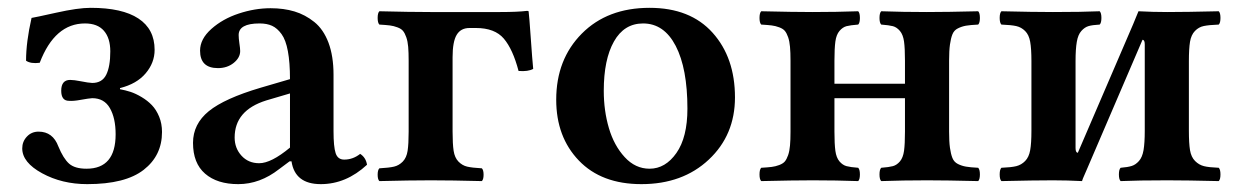

<svg xmlns="http://www.w3.org/2000/svg" viewBox="-20 -463 3178 493"><path d="M204.1 9.8Q139.2 9.8 88.1 -18.1Q37.1 -45.9 37.1 -82Q37.1 -99.6 49.1 -112.3Q61 -125 79.1 -125Q115.7 -125 129.9 -86.9Q142.6 -56.2 157.2 -43Q171.9 -29.8 202.1 -29.8Q276.9 -29.8 276.9 -118.2Q276.9 -159.7 262.2 -185.3Q247.6 -210.9 216.8 -210.9Q208 -210.4 188.2 -206.8Q168.5 -203.1 157.2 -204.1Q137.2 -204.1 137.2 -230Q137.2 -257.8 160.2 -257.8Q169.9 -257.8 188.2 -254.2Q206.5 -250.5 216.8 -250Q242.2 -250 252.7 -271Q263.2 -292 263.2 -331.1Q263.2 -365.2 246.8 -384Q230.5 -402.8 198.2 -402.8Q120.6 -402.8 82 -301.8Q59.1 -298.8 46.9 -307.1Q46.9 -355 61 -417Q68.4 -418 124.3 -430.4Q180.2 -442.9 212.9 -442.9Q293.9 -442.9 335.4 -415.5Q377 -388.2 377 -335Q377 -301.8 354 -274.7Q331.1 -247.6 288.1 -236.8V-233.9Q301.8 -231.4 315.2 -227.1Q328.6 -222.7 343.8 -213.6Q358.9 -204.6 370.1 -192.9Q381.3 -181.2 388.7 -163.3Q396 -145.5 396 -124Q396 -63.5 348.9 -26.9Q301.8 9.8 204.1 9.8Z M724.6 -84V-223.1L663.6 -205.1Q582.5 -179.7 582.5 -109.9Q582.5 -82.5 600.1 -63.2Q617.7 -43.9 645.5 -43.9Q676.3 -43.9 724.6 -84ZM728.5 -48.8H723.6L696.8 -28.8Q647.5 9.8 591.8 9.8Q537.6 9.8 506.6 -17.1Q475.6 -43.9 475.6 -96.2Q475.6 -144.5 516.1 -177.5Q556.6 -210.4 649.4 -237.8L724.6 -259.8Q724.6 -302.7 719.2 -331.5Q713.9 -360.4 702.9 -375.5Q691.9 -390.6 678.7 -396.7Q665.5 -402.8 646.5 -402.8Q592.8 -402.8 592.8 -373Q592.8 -364.7 594.7 -351.6Q596.7 -338.4 596.7 -332Q596.7 -314.9 580.1 -301.5Q563.5 -288.1 539.6 -288.1Q493.7 -288.1 493.7 -333Q493.7 -362.8 522.7 -388.7Q551.8 -414.6 593 -428.2Q634.3 -441.9 674.8 -441.9Q708.5 -441.9 736.1 -433.6Q763.7 -425.3 787.1 -406.5Q810.5 -387.7 823.5 -353.3Q836.4 -318.8 836.4 -271V-126Q836.4 -86.4 841.8 -69.8Q847.2 -53.2 863.8 -53.2Q886.2 -53.2 904.8 -67.9Q919.4 -58.6 922.4 -40Q868.7 9.8 803.7 9.8Q737.3 9.8 728.5 -48.8Z M1185.5 -391.1Q1163.1 -391.1 1152.6 -373.5Q1142.1 -356 1142.1 -315.9V-125Q1142.1 -93.3 1144.8 -75.7Q1147.5 -58.1 1157.2 -48.1Q1167 -38.1 1179.4 -35.2Q1191.9 -32.2 1217.3 -30.8Q1221.7 -26.4 1221.7 -14.4Q1221.7 -2.4 1217.3 2Q1139.2 0 1086.4 0Q1032.2 0 954.1 2Q949.7 -2.4 949.7 -14.4Q949.7 -26.4 954.1 -30.8Q979.5 -32.2 991.9 -35.2Q1004.4 -38.1 1014.2 -48.1Q1023.9 -58.1 1026.6 -75.7Q1029.3 -93.3 1029.3 -125V-307.1Q1029.3 -328.6 1028.1 -342.8Q1026.9 -356.9 1023.2 -367.4Q1019.5 -377.9 1014.9 -383.5Q1010.3 -389.2 1000.5 -392.8Q990.7 -396.5 981 -397.7Q971.2 -398.9 954.1 -399.9Q949.7 -404.3 949.7 -417Q949.7 -429.7 954.1 -434.1Q1032.2 -432.1 1085.4 -432.1H1264.2Q1309.1 -432.1 1333.5 -435.1Q1337.4 -435.1 1337.4 -433.1Q1338.9 -422.4 1342.8 -366.2Q1346.7 -310.1 1349.1 -286.1Q1335.9 -278.8 1311.5 -280.8Q1296.9 -336.4 1273.7 -363.8Q1250.5 -391.1 1202.1 -391.1Z M1408.2 -207Q1408.2 -310.5 1473.9 -376.7Q1539.6 -442.9 1647.9 -442.9Q1752.4 -442.9 1809.8 -378.9Q1867.2 -314.9 1867.2 -212.9Q1867.2 -116.2 1800 -53.2Q1732.9 9.8 1627 9.8Q1524.4 9.8 1466.3 -50.8Q1408.2 -111.3 1408.2 -207ZM1631.3 -402.8Q1582.5 -402.8 1556.4 -356.4Q1530.3 -310.1 1530.3 -230Q1530.3 -178.7 1543.5 -134Q1556.6 -89.4 1584 -59.6Q1611.3 -29.8 1647.9 -29.8Q1688.5 -29.8 1716.8 -70.1Q1745.1 -110.4 1745.1 -184.1Q1745.1 -287.1 1715.1 -345Q1685.1 -402.8 1631.3 -402.8Z M1934.6 2Q1930.2 -2.4 1930.2 -15.1Q1930.2 -27.8 1934.6 -32.2Q1951.7 -33.2 1961.4 -34.4Q1971.2 -35.6 1981 -39.3Q1990.7 -43 1995.4 -48.6Q2000 -54.2 2003.7 -64.7Q2007.3 -75.2 2008.5 -89.4Q2009.8 -103.5 2009.8 -125V-307.1Q2009.8 -328.6 2008.5 -342.8Q2007.3 -356.9 2003.7 -367.4Q2000 -377.9 1995.4 -383.5Q1990.7 -389.2 1981 -392.8Q1971.2 -396.5 1961.4 -397.7Q1951.7 -398.9 1934.6 -399.9Q1930.2 -404.3 1930.2 -417Q1930.2 -429.7 1934.6 -434.1Q2018.6 -432.1 2065.9 -432.1Q2127.9 -432.1 2183.6 -434.1Q2188 -429.7 2188 -417Q2188 -404.3 2183.6 -399.9Q2163.6 -398.4 2153.6 -395.8Q2143.6 -393.1 2135.5 -383.5Q2127.4 -374 2125 -356.4Q2122.6 -338.9 2122.6 -307.1V-248H2303.7V-307.1Q2303.7 -338.9 2301.3 -356.4Q2298.8 -374 2290.8 -383.5Q2282.7 -393.1 2272.7 -395.8Q2262.7 -398.4 2242.7 -399.9Q2238.3 -404.3 2238.3 -417Q2238.3 -429.7 2242.7 -434.1Q2298.3 -432.1 2359.9 -432.1Q2411.6 -432.1 2491.7 -434.1Q2496.1 -429.7 2496.1 -417Q2496.1 -404.3 2491.7 -399.9Q2471.2 -398.9 2460.2 -397Q2449.2 -395 2439.5 -390.1Q2429.7 -385.3 2425.5 -374.8Q2421.4 -364.3 2419.2 -348.6Q2417 -333 2417 -307.1V-125Q2417 -99.1 2419.2 -83.5Q2421.4 -67.9 2425.5 -57.4Q2429.7 -46.9 2439.5 -42Q2449.2 -37.1 2460.2 -35.2Q2471.2 -33.2 2491.7 -32.2Q2496.1 -27.8 2496.1 -15.1Q2496.1 -2.4 2491.7 2Q2409.7 0 2360.8 0Q2298.3 0 2242.7 2Q2238.3 -2.4 2238.3 -15.1Q2238.3 -27.8 2242.7 -32.2Q2262.7 -33.7 2272.7 -36.4Q2282.7 -39.1 2290.8 -48.6Q2298.8 -58.1 2301.3 -75.7Q2303.7 -93.3 2303.7 -125V-210.9H2122.6V-125Q2122.6 -93.3 2125 -75.7Q2127.4 -58.1 2135.5 -48.6Q2143.6 -39.1 2153.6 -36.4Q2163.6 -33.7 2183.6 -32.2Q2188 -27.8 2188 -15.1Q2188 -2.4 2183.6 2Q2127.9 0 2066.9 0Q2016.6 0 1934.6 2Z M2747.6 -70.8 2889.6 -400.9Q2892.1 -406.7 2896.5 -417.7Q2900.9 -428.7 2903.3 -434.1Q2939.5 -432.1 2977.5 -432.1Q3025.4 -432.1 3109.4 -434.1Q3113.8 -429.7 3113.8 -417Q3113.8 -404.3 3109.4 -399.9Q3084 -398.9 3071 -396.2Q3058.1 -393.6 3048.3 -383.5Q3038.6 -373.5 3035.6 -355.7Q3032.7 -337.9 3032.7 -306.2V-127Q3032.7 -95.2 3035.6 -77.4Q3038.6 -59.6 3048.6 -49.6Q3058.6 -39.6 3071.3 -36.4Q3084 -33.2 3109.4 -32.2Q3113.8 -27.8 3113.8 -15.1Q3113.8 -2.4 3109.4 2Q3027.3 0 2977.5 0Q2903.3 0 2857.4 2Q2853 -2.4 2853 -15.1Q2853 -27.8 2857.4 -32.2Q2876 -33.7 2886 -36.9Q2896 -40 2904.5 -49.6Q2913.1 -59.1 2916.3 -77.6Q2919.4 -96.2 2919.4 -127V-349.1Q2919.4 -360.8 2913.6 -360.8L2771.5 -29.8Q2770 -25.9 2764.9 -14.6Q2759.8 -3.4 2758.3 2Q2720.2 0 2683.6 0Q2635.3 0 2551.3 2Q2546.9 -2.4 2546.9 -15.1Q2546.9 -27.8 2551.3 -32.2Q2576.7 -33.2 2589.6 -36.4Q2602.5 -39.6 2612.3 -49.6Q2622.1 -59.6 2625.2 -77.4Q2628.4 -95.2 2628.4 -127V-306.2Q2628.4 -337.9 2625.2 -355.7Q2622.1 -373.5 2612.3 -383.3Q2602.5 -393.1 2589.6 -396Q2576.7 -398.9 2551.3 -399.9Q2546.9 -404.3 2546.9 -417Q2546.9 -429.7 2551.3 -434.1Q2633.3 -432.1 2683.6 -432.1Q2757.8 -432.1 2803.7 -434.1Q2808.1 -429.7 2808.1 -417Q2808.1 -404.3 2803.7 -399.9Q2785.2 -398.9 2775.1 -396Q2765.1 -393.1 2756.6 -383.5Q2748 -374 2744.9 -355.5Q2741.7 -336.9 2741.7 -306.2V-83Q2741.7 -70.8 2747.6 -70.8Z"/></svg>

Font: Common Serif SemiBold
Style: Regular
Weight: 600
Designer: Philipp H. Poll, Khaled Hosny
Foundry: Stefan Peev, Context Ltd.
Version: Version 1.026